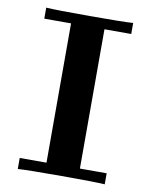

<svg xmlns="http://www.w3.org/2000/svg" viewBox="-79 -745 633 804"><g transform="rotate(10 237.5 -343.0)"><path d="M52.2 0V-46.9H166V-639.2H52.2V-686Q93.3 -683.1 237.1 -683.1Q380.9 -683.1 421.9 -686V-639.2H308.1V-46.9H421.9V0Q380.9 -2.9 237.1 -2.9Q93.3 -2.9 52.2 0Z"/></g></svg>

Font: CMU Serif
Style: Bold
Weight: 700
Version: Version 0.7.0